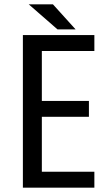

<svg xmlns="http://www.w3.org/2000/svg" viewBox="-20 -861 513 881"><path d="M244 -726 112 -841H223L327 -726ZM85 0V-700H413V-627H172V-398H388V-325H172V-73H413V0Z"/></svg>

Font: Share
Style: Regular
Weight: 400
Designer: Ralph du Carrois
Version: Version 1.002